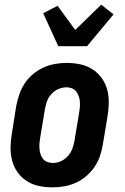

<svg xmlns="http://www.w3.org/2000/svg" viewBox="-20 -799 540 827"><path d="M206 8Q176 8 147.5 2Q119 -4 95.5 -19Q72 -34 56 -56.5Q40 -79 32.5 -106.5Q25 -134 25.5 -164Q26 -194 31 -223L50 -343Q55 -368 63.5 -393Q72 -418 86.5 -440Q101 -462 122 -479.5Q143 -497 167 -508Q191 -519 216.5 -523.5Q242 -528 267 -528Q297 -528 325.5 -522Q354 -516 377.5 -501Q401 -486 417.5 -463.5Q434 -441 441.5 -413.5Q449 -386 448.5 -356Q448 -326 443 -297L423 -177Q419 -152 410.5 -127Q402 -102 387 -80Q372 -58 351.5 -40.5Q331 -23 307 -12Q283 -1 257 3.5Q231 8 206 8ZM207 -97Q225 -97 242 -104.5Q259 -112 272 -126.5Q285 -141 291.5 -158.5Q298 -176 301 -194L321 -314Q323 -326 324 -338Q325 -350 324 -362Q323 -374 319 -385Q315 -396 308 -405Q301 -414 290 -418.5Q279 -423 267 -423Q249 -423 231.5 -415.5Q214 -408 201 -393.5Q188 -379 182 -361.5Q176 -344 173 -326L153 -206Q151 -194 150 -182Q149 -170 150 -158Q151 -146 154.5 -135Q158 -124 165 -115Q172 -106 183.5 -101.5Q195 -97 207 -97ZM231 -600 166 -742 228 -774 304 -670 416 -779 469 -737 355 -600Z"/></svg>

Font: Iosevka Term Curly XBd Obl
Style: Regular
Weight: 800
Italic angle: -9°
Designer: Belleve Invis
Foundry: Belleve Invis
Version: Version 32.3.0